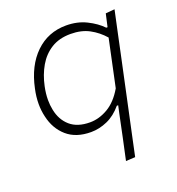

<svg xmlns="http://www.w3.org/2000/svg" viewBox="-128 -609 838 908"><g transform="rotate(-20 291.0 -155.0)"><path d="M352 194.5Q364 138.5 375.5 85.5Q386.5 32.5 399 -27L407.5 -66H400.5Q367.5 -26.5 326.8 -8.5Q286 9.5 244.5 9.5Q169 9.5 123.5 -30.2Q78 -70 63.5 -135Q56 -166 56 -200Q56 -236 64.5 -274.5Q87 -382.5 150.2 -443.8Q213.5 -505 304.5 -505Q361 -505 406.2 -482.5Q451.5 -460 480 -430H486.5L501 -494.5L546.5 -498.5Q534 -440.5 522.5 -386.5Q511 -332 498 -271L446 -28Q433 32 422 84Q411 136 399 192ZM255.5 -35.5Q301.5 -35.5 346 -61.5Q390.5 -87.5 424 -145L474.5 -382.5Q444 -417.5 404.2 -438.8Q364.5 -460 310.5 -460Q253.5 -460 213.2 -435Q173 -410 148 -367Q123 -324 111.5 -269.5Q104 -234 104 -202.5Q104 -176.5 109 -152.5Q119.5 -99 156 -67.2Q192.5 -35.5 255.5 -35.5Z"/></g></svg>

Font: Heraclito ExtraLight
Style: Italic
Weight: 200
Italic angle: -12°
Designer: Kostas Bartsokas (font) & Cristiano Sobral (main changes)
Foundry: Kostas Bartsokas (font) & Cristiano Sobral (main changes)
Version: Version 1.00;July 8, 2020;FontCreator 13.0.0.2655 64-bit